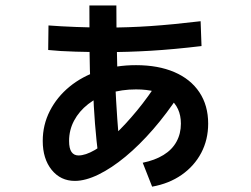

<svg xmlns="http://www.w3.org/2000/svg" viewBox="-20 -670 920 704"><path d="M503.3 -73.3Q547.8 -82.2 579.4 -101.7Q611.1 -121.1 627.2 -150.6Q643.3 -180 643.3 -216.7Q643.3 -276.7 600.6 -309.4Q557.8 -342.2 478.9 -342.2Q426.7 -342.2 381.7 -328.3Q336.7 -314.4 303.3 -288.3Q270 -262.2 251.7 -227.8Q233.3 -193.3 233.3 -153.3Q233.3 -125.6 242.2 -112.8Q251.1 -100 267.8 -100Q293.3 -100 327.8 -120Q362.2 -140 401.1 -176.7Q440 -213.3 482.2 -264.4Q524.4 -315.6 563.3 -376.7L636.7 -322.2Q592.2 -254.4 541.7 -196.1Q491.1 -137.8 440 -95.6Q388.9 -53.3 341.1 -30Q293.3 -6.7 254.4 -6.7Q202.2 -6.7 169.4 -47.2Q136.7 -87.8 136.7 -153.3Q136.7 -212.2 162.8 -263.3Q188.9 -314.4 235 -352.2Q281.1 -390 343.3 -410.6Q405.6 -431.1 478.9 -431.1Q560 -431.1 619.4 -405.6Q678.9 -380 711.1 -331.7Q743.3 -283.3 743.3 -216.7Q743.3 -157.8 717.8 -109.4Q692.2 -61.1 646.1 -28.9Q600 3.3 537.8 14.4ZM341.1 -92.2Q333.3 -154.4 328.3 -216.7Q323.3 -278.9 321.1 -350H312.2Q308.9 -411.1 308.3 -485Q307.8 -558.9 307.8 -650H406.7Q406.7 -566.7 408.3 -497.8Q410 -428.9 411.1 -370H402.2Q405.6 -297.8 410 -234.4Q414.4 -171.1 421.1 -106.7ZM156.7 -486.7 157.8 -576.7Q201.1 -573.3 259.4 -571.1Q317.8 -568.9 370 -568.9Q450 -568.9 531.7 -574.4Q613.3 -580 715.6 -592.2L718.9 -501.1Q616.7 -488.9 532.8 -483.9Q448.9 -478.9 370 -478.9Q315.6 -478.9 257.2 -480.6Q198.9 -482.2 156.7 -486.7Z"/></svg>

Font: Paperlogy 6 SemiBold
Style: Regular
Weight: 600
Designer: redesigned by Lee Juim, glyphs from Gmarket Sans & Montserrat
Foundry: PT&
Version: Version 1.001